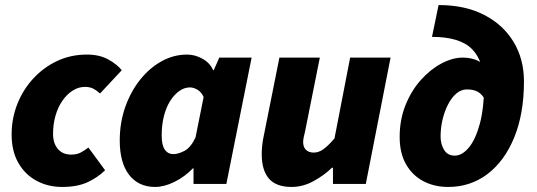

<svg xmlns="http://www.w3.org/2000/svg" viewBox="-20 -728 2126 760"><path d="M226 12Q170 12 124.5 -12.5Q79 -37 52.5 -83.5Q26 -130 26 -196Q26 -259 48.5 -316Q71 -373 111.5 -417Q152 -461 206 -486.5Q260 -512 324 -512Q374 -512 409 -492.5Q444 -473 462 -450L376 -358Q363 -370 349.5 -377Q336 -384 316 -384Q290 -384 267 -369Q244 -354 226.5 -328.5Q209 -303 199.5 -269.5Q190 -236 190 -198Q190 -161 209 -138.5Q228 -116 262 -116Q285 -116 301 -125Q317 -134 330 -144L396 -54Q365 -24 325 -6Q285 12 226 12Z M594 12Q528 12 491 -36Q454 -84 454 -172Q454 -243 476 -305Q498 -367 535.5 -413.5Q573 -460 620.5 -486Q668 -512 720 -512Q752 -512 781.5 -495.5Q811 -479 824 -450H826L848 -500H976L876 0H746V-62H744Q711 -28 670.5 -8Q630 12 594 12ZM666 -118Q686 -118 710.5 -131Q735 -144 754 -184L786 -344Q777 -364 761.5 -373Q746 -382 732 -382Q710 -382 690 -368Q670 -354 654 -329Q638 -304 629 -269Q620 -234 620 -192Q620 -153 632.5 -135.5Q645 -118 666 -118Z M1134 12Q1073 12 1044.5 -21Q1016 -54 1016 -118Q1016 -135 1018 -153.5Q1020 -172 1024 -190L1086 -500H1246L1188 -210Q1185 -197 1182.5 -186Q1180 -175 1180 -166Q1180 -145 1191.5 -134.5Q1203 -124 1222 -124Q1242 -124 1261 -138Q1280 -152 1304 -180L1366 -500H1526L1428 0H1298V-64H1294Q1263 -34 1221 -11Q1179 12 1134 12Z M1754 12Q1699 12 1655.5 -11Q1612 -34 1587 -78Q1562 -122 1562 -186Q1562 -254 1585 -311.5Q1608 -369 1645.5 -411Q1683 -453 1727 -476.5Q1771 -500 1812 -500Q1841 -500 1865 -490.5Q1889 -481 1905.5 -461Q1922 -441 1928 -410L1900 -334Q1888 -355 1871.5 -364.5Q1855 -374 1828 -374Q1805 -374 1786 -357.5Q1767 -341 1753 -313.5Q1739 -286 1731.5 -253.5Q1724 -221 1724 -188Q1724 -157 1738 -134.5Q1752 -112 1780 -112Q1809 -112 1835.5 -143.5Q1862 -175 1879 -237Q1896 -299 1896 -390Q1896 -485 1848.5 -533.5Q1801 -582 1690 -582L1716 -708Q1821 -708 1896.5 -669Q1972 -630 2013 -562Q2054 -494 2054 -406Q2054 -278 2015.5 -184Q1977 -90 1909.5 -39Q1842 12 1754 12Z"/></svg>

Font: Source Sans 3 Black
Style: Italic
Weight: 900
Italic angle: -11°
Designer: Paul D. Hunt
Foundry: Adobe
Version: Version 3.052;hotconv 1.1.0;makeotfexe 2.6.0